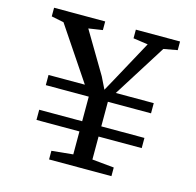

<svg xmlns="http://www.w3.org/2000/svg" viewBox="-108 -854 983 965"><g transform="rotate(15 384.0 -371.5)"><path d="M306 -409.5 121 -685 56.5 -698V-743H322.5V-698L249.5 -687L377 -472.5L407.5 -410.5L442.5 -474L558.5 -687L482 -698V-743H712V-698L640.5 -685L467 -409.5H664.5V-356.5H440V-228.5H664.5V-175.5H440V-56L554 -45V0H229.5V-45L340.5 -56V-175.5H117V-228.5H340.5V-356.5H117V-409.5Z"/></g></svg>

Font: Merriweather 20pt
Style: Regular
Weight: 400
Version: Version 2.100